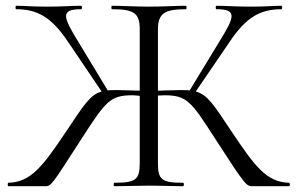

<svg xmlns="http://www.w3.org/2000/svg" viewBox="-20 -645 1031 665"><path d="M376 0 494 -2C541 -2 582 0 614 0C618 0 618 -12 614 -12C539 -12 527 -23 527 -81V-314L550 -315C628 -315 643 -292 723 -168C831 -1 833 0 855 0H981C985 0 985 -12 981 -12C903 -14 863 -69 783 -188C720 -283 699 -317 658 -328L776 -501C833 -586 882 -613 955 -613C958 -613 958 -625 955 -625C927 -625 901 -622 849 -622C795 -622 764 -625 730 -625C726 -625 726 -613 730 -613C802 -613 794 -588 738 -498L637 -332C628 -333 615 -333 602 -333L527 -331V-542C527 -599 550 -613 624 -613C627 -613 627 -625 624 -625C592 -625 541 -622 494 -622C450 -622 401 -625 368 -625C365 -625 365 -613 368 -613C442 -613 464 -601 464 -544V-331L388 -333C374 -333 362 -333 353 -332L252 -499C197 -588 189 -613 261 -613C265 -613 265 -625 261 -625C227 -625 196 -622 142 -622C90 -622 64 -625 36 -625C33 -625 33 -613 36 -613C109 -613 158 -586 215 -501L332 -328C292 -317 271 -282 208 -188C128 -69 87 -14 9 -12C6 -12 6 0 9 0H135C158 0 157 -1 266 -170C347 -295 362 -315 439 -315C447 -315 454 -314 464 -313V-81C464 -23 451 -12 376 -12C373 -12 373 0 376 0Z"/></svg>

Font: Cormorant Garamond
Style: Regular
Weight: 400
Designer: Christian Thalmann (Catharsis Fonts)
Foundry: Catharsis Fonts
Version: Version 4.002;Glyphs 3.4 (3410)